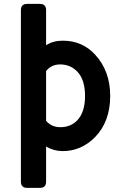

<svg xmlns="http://www.w3.org/2000/svg" viewBox="-20 -752 626 968"><path d="M296.4 9.8Q251.5 9.8 212.4 -13.2V164.1Q212.4 195.3 180.7 195.3H117.2Q85.4 195.3 85.4 164.1V-701.2Q85.4 -732.4 117.2 -732.4H180.7Q212.4 -732.4 212.4 -701.2V-523.9Q247.1 -546.9 296.4 -546.9Q394.5 -546.9 459 -477.1Q535.6 -394.5 535.6 -268.6Q535.6 -138.7 459 -60.5Q389.6 9.8 296.4 9.8ZM212.4 -143.1Q239.3 -110.8 284.2 -110.8Q335.4 -110.8 368.7 -144.5Q408.7 -185.5 408.7 -267.8Q408.7 -350.1 370.1 -390.6Q334.5 -427.2 283.7 -427.2Q238.3 -427.2 212.4 -393.6Z"/></svg>

Font: Simply Mono
Style: Bold
Weight: 700
Designer: Wojciech Kalinowski "wmk69" (wmk69@o2.pl)
Foundry: Wojciech Kalinowski "wmk69" (wmk69@o2.pl)
Version: Version 1.0.0